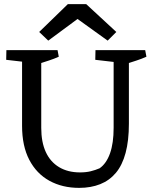

<svg xmlns="http://www.w3.org/2000/svg" viewBox="-20 -893 740 931"><path d="M364 18Q282 18 219.5 -16.5Q157 -51 122 -118Q87 -185 87 -283V-650H180V-273Q180 -204 202 -156Q224 -108 266.5 -82.5Q309 -57 368 -57Q397 -57 419.5 -62.5Q442 -68 463 -77Q496 -100 513.5 -149.5Q531 -199 531 -273V-650H605V-293Q605 -211 589 -151.5Q573 -92 542 -55Q511 -18 466 0Q421 18 364 18ZM148 -587 10 -603 11 -650H151ZM166 -583 165 -650H259L265 -618Q243 -608 217 -599.5Q191 -591 166 -583ZM580 -587 442 -603 443 -650H583ZM591 -583 590 -650H684L690 -618Q668 -608 642 -599.5Q616 -591 591 -583ZM214 -696 170 -738 309 -873H398L544 -738L502 -696L356 -801Z"/></svg>

Font: Eczar
Style: Regular
Weight: 400
Designer: Vaibhav Singh
Foundry: Rosetta Type Foundry
Version: Version 2.000